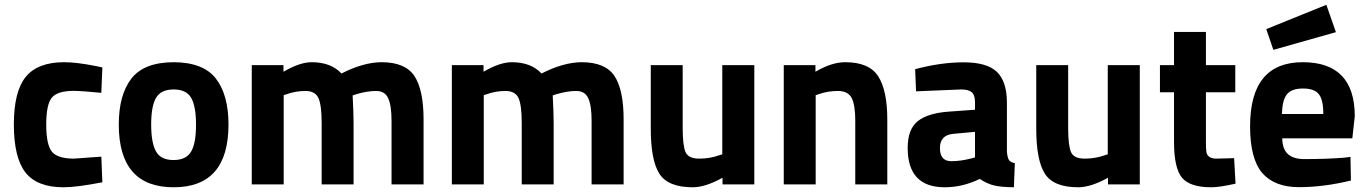

<svg xmlns="http://www.w3.org/2000/svg" viewBox="-20 -773 5734 805"><path d="M249 -512.2Q300.8 -512.2 381.8 -496.1L409.2 -490.2L404.8 -383.8Q325.7 -391.6 288.1 -392.1Q218.8 -391.6 196.3 -362.3Q173.8 -333 173.8 -251Q173.8 -168.9 196.3 -138.7Q218.8 -108.4 289.1 -107.9L404.8 -116.2L409.2 -8.8Q302.2 12.2 246.1 12.2Q135.3 12.2 86.4 -50.3Q38.1 -112.8 38.1 -251Q38.1 -389.2 87.9 -450.7Q138.2 -512.2 249 -512.2Z M708 -102.1Q761.2 -102.1 781.7 -138.2Q802.2 -173.8 801.8 -251Q801.8 -328.1 781.2 -363.3Q760.3 -398.4 707.5 -397.9Q654.8 -397.9 634.3 -362.8Q613.8 -328.1 613.8 -251Q613.8 -173.8 634.3 -137.7Q654.8 -101.6 708 -102.1ZM708 -512.2Q832.5 -511.7 885.3 -443.4Q938 -375 938 -251Q938 12.2 708 12.2Q478 12.2 478 -251Q478 -375 530.8 -443.4Q583.5 -511.7 708 -512.2Z M1169.4 0H1035.6V-500H1168.5V-472.2Q1237.3 -512.2 1286.6 -512.2Q1367.7 -512.2 1411.6 -464.8Q1503.4 -511.7 1579.6 -512.2Q1678.7 -512.2 1717.3 -454.6Q1755.9 -397 1755.9 -271V0H1621.6V-267.1Q1621.6 -331.1 1607.4 -361.3Q1593.8 -391.6 1556.6 -391.6Q1519.5 -391.6 1473.6 -377.9L1458.5 -373Q1462.4 -297.9 1462.4 -258.8V0H1328.6V-256.8Q1328.6 -331.1 1315.4 -361.3Q1301.8 -391.6 1260.7 -391.6Q1219.7 -391.6 1181.6 -377.9L1169.4 -374Z M2008.3 0H1874.5V-500H2007.3V-472.2Q2076.2 -512.2 2125.5 -512.2Q2206.5 -512.2 2250.5 -464.8Q2342.3 -511.7 2418.5 -512.2Q2517.6 -512.2 2556.2 -454.6Q2594.7 -397 2594.7 -271V0H2460.4V-267.1Q2460.4 -331.1 2446.3 -361.3Q2432.6 -391.6 2395.5 -391.6Q2358.4 -391.6 2312.5 -377.9L2297.4 -373Q2301.3 -297.9 2301.3 -258.8V0H2167.5V-256.8Q2167.5 -331.1 2154.3 -361.3Q2140.6 -391.6 2099.6 -391.6Q2058.6 -391.6 2020.5 -377.9L2008.3 -374Z M3008.3 -500H3142.6V0H3009.3V-27.8Q2937.5 12.2 2884.3 12.2Q2780.3 12.2 2744.1 -45.4Q2708 -103 2708.5 -237.8V-500H2842.3V-235.8Q2842.3 -161.6 2854.5 -134.8Q2866.7 -107.9 2911.6 -107.9Q2956.5 -107.9 2995.6 -122.1L3008.3 -126Z M3399.9 0H3266.1V-500H3398.9V-472.2Q3466.8 -512.2 3523.9 -512.2Q3624 -512.2 3662.1 -453.1Q3700.2 -394 3700.2 -271V0H3565.9V-267.1Q3565.9 -331.1 3551.3 -361.3Q3536.1 -391.6 3493.2 -391.6Q3450.2 -391.6 3412.1 -377.9L3399.9 -374Z M3969.7 -97.2Q4007.8 -97.2 4052.7 -108.9L4067.9 -112.8V-220.2L3977.1 -211.9Q3920.9 -207 3920.9 -151.9Q3920.9 -96.7 3969.7 -97.2ZM4201.7 -344.2V-136.2Q4204.1 -112.3 4210 -102.5Q4215.8 -92.8 4234.9 -88.9L4231 12.2Q4179.7 11.7 4149.4 4.9Q4119.1 -2 4087.9 -22.9Q4016.1 12.2 3940.9 12.2Q3786.1 12.2 3785.6 -151.9Q3785.6 -231.9 3828.6 -265.6Q3871.6 -299.3 3960.9 -305.2L4067.9 -313V-344.2Q4067.9 -375 4053.7 -386.7Q4039.6 -398.4 4008.8 -397.9L3820.8 -390.1L3816.9 -482.9Q3923.8 -511.7 4020.5 -511.7Q4117.2 -511.7 4159.2 -472.2Q4201.2 -432.1 4201.7 -344.2Z M4624.5 -500H4758.8V0H4625.5V-27.8Q4553.7 12.2 4500.5 12.2Q4396.5 12.2 4360.4 -45.4Q4324.2 -103 4324.7 -237.8V-500H4458.5V-235.8Q4458.5 -161.6 4470.7 -134.8Q4482.9 -107.9 4527.8 -107.9Q4572.8 -107.9 4611.8 -122.1L4624.5 -126Z M5159.2 -386.2H5036.1V-181.2Q5036.1 -151.4 5037.6 -138.7Q5041 -108.9 5078.1 -107.9L5154.3 -109.9L5160.2 -2.9Q5093.3 12.2 5058.1 12.2Q4968.8 12.2 4935.5 -28.3Q4902.3 -68.8 4902.3 -178.2V-386.2H4843.3V-500H4902.3V-639.2H5036.1V-500H5159.2Z M5289.1 -650.9 5541 -752.9 5581.1 -638.2 5318.8 -564ZM5528.3 -294.9Q5528.3 -355 5509.3 -378.4Q5490.7 -401.9 5442.9 -401.9Q5395 -401.9 5375.5 -377.4Q5356 -353 5355 -294.9ZM5448.2 -106Q5541 -106 5614.3 -111.8L5642.1 -115.2L5644 -16.1Q5528.8 11.7 5426.3 11.7Q5323.7 11.7 5272 -47.9Q5221.2 -107.9 5221.2 -243.2Q5221.2 -512.2 5441.9 -512.2Q5659.7 -512.2 5660.2 -286.1L5649.9 -192.9H5356Q5356.9 -147 5380.4 -126.5Q5403.8 -106 5448.2 -106Z"/></svg>

Font: TitilliumWeb-Bold
Style: Bold
Weight: 700
Version: Version 1.001;PS 57.000;hotconv 1.0.70;makeotf.lib2.5.55311